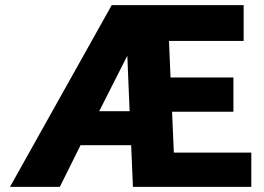

<svg xmlns="http://www.w3.org/2000/svg" viewBox="-20 -731 1031 751"><path d="M19 0H214L295 -163H493L500 0H963V-134H660L653 -294H893V-428H647L641 -571H933V-711H417ZM368 -296 478 -513 487 -296Z"/></svg>

Font: Asimov Pro
Style: Ult
Weight: 900
Designer: Google
Version: Version 2.000980; 2014